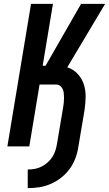

<svg xmlns="http://www.w3.org/2000/svg" viewBox="-20 -755 562 990"><path d="M123 215V119Q140 119 158 116Q176 113 193 104.5Q210 96 224.5 83.5Q239 71 249.5 55Q260 39 265.5 21.5Q271 4 274 -14L306 -204Q308 -215 309 -227Q310 -239 310 -250.5Q310 -262 309 -273.5Q308 -285 303.5 -295Q299 -305 290.5 -312Q282 -319 270 -319H184L131 0H18L140 -735H253L200 -416H215L398 -735H522L327 -408Q358 -398 380 -374.5Q402 -351 412 -320.5Q422 -290 421.5 -256Q421 -222 416 -188L384 2Q380 31 369 60.5Q358 90 339.5 115.5Q321 141 295.5 161Q270 181 241 193.5Q212 206 182 210.5Q152 215 123 215Z"/></svg>

Font: Iosevka SS04 Oblique
Style: Bold
Weight: 700
Italic angle: -9°
Monospace: yes
Designer: Belleve Invis
Foundry: Belleve Invis
Version: Version 19.0.0; ttfautohint (v1.8.4)